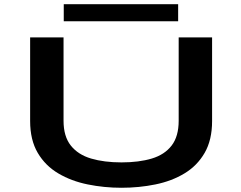

<svg xmlns="http://www.w3.org/2000/svg" viewBox="-20 -877 1140 908"><path d="M554.5 11Q472.5 11 395 -4.8Q317.5 -20.5 256 -56.8Q194.5 -93 158.5 -154Q122.5 -215 122.5 -304.5V-700H280.5V-306Q280.5 -232 314.8 -188.8Q349 -145.5 410.8 -127.2Q472.5 -109 554.5 -109Q637 -109 697.8 -127.2Q758.5 -145.5 791.8 -188.8Q825 -232 825 -306V-700H983V-304.5Q983 -215 947.8 -154Q912.5 -93 852.2 -56.8Q792 -20.5 715 -4.8Q638 11 554.5 11ZM281.5 -776.5V-857H822.5V-776.5Z"/></svg>

Font: Trispace Expanded SemiBold
Style: Regular
Weight: 600
Width: 7
Designer: Tyler Finck
Foundry: Etcetera Type Company
Version: Version 1.210; ttfautohint (v1.8.3)